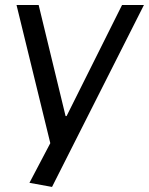

<svg xmlns="http://www.w3.org/2000/svg" viewBox="-20 -560 599 772"><path d="M98.4 175.1 201.8 -21.5 185.6 29.3 46.4 -540H135.4L243.7 -93.3H247.7L470.8 -540H558.8L189.2 191.6Z"/></svg>

Font: Pathway Extreme 8pt Thin
Style: Italic
Weight: 100
Italic angle: -8°
Designer: Eduardo Rodriguez Tunni
Foundry: Eduardo Rodriguez Tunni
Version: Version 1.000